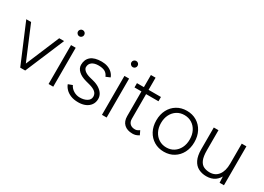

<svg xmlns="http://www.w3.org/2000/svg" viewBox="-13 -1417 2938 2136"><g transform="rotate(30 1456.5 -349.0)"><path d="M223 0 433 -500H496L285 0ZM221 0 10 -500H72L282 0Z M585 0V-500H645V0ZM616 -630Q600 -630 588 -642Q576 -654 576 -670Q576 -687 588 -698.5Q600 -710 616 -710Q633 -710 644.5 -698.5Q656 -687 656 -670Q656 -654 644.5 -642Q633 -630 616 -630Z M971 12Q914 12 873 -5Q832 -22 806.5 -49Q781 -76 771 -105L825 -125Q842 -88 879.5 -65.5Q917 -43 960 -43Q1013 -43 1050 -65Q1087 -87 1087 -127Q1087 -163 1060 -186Q1033 -209 980 -223L931 -236Q864 -254 827.5 -288.5Q791 -323 791 -366Q791 -435 836.5 -473.5Q882 -512 974 -512Q1017 -512 1051.5 -499.5Q1086 -487 1110.5 -464Q1135 -441 1147 -409L1093 -386Q1077 -425 1046 -441Q1015 -457 965 -457Q912 -457 881.5 -434.5Q851 -412 851 -371Q851 -349 875.5 -327.5Q900 -306 949 -293L992 -282Q1041 -270 1075.5 -247.5Q1110 -225 1128.5 -196Q1147 -167 1147 -132Q1147 -87 1124 -54.5Q1101 -22 1061.5 -5Q1022 12 971 12Z M1271 0V-500H1331V0ZM1302 -630Q1286 -630 1274 -642Q1262 -654 1262 -670Q1262 -687 1274 -698.5Q1286 -710 1302 -710Q1319 -710 1330.5 -698.5Q1342 -687 1342 -670Q1342 -654 1330.5 -642Q1319 -630 1302 -630Z M1668 12Q1599 12 1560 -24.5Q1521 -61 1521 -128V-656H1581V-128Q1581 -88 1604 -65.5Q1627 -43 1668 -43Q1680 -43 1691.5 -46.5Q1703 -50 1725 -65L1750 -13Q1723 3 1705 7.5Q1687 12 1668 12ZM1432 -445V-500H1740V-445Z M2071 12Q1999 12 1943.5 -21.5Q1888 -55 1856.5 -114Q1825 -173 1825 -250Q1825 -327 1856 -386Q1887 -445 1942.5 -478.5Q1998 -512 2069 -512Q2141 -512 2196.5 -478.5Q2252 -445 2283 -386Q2314 -327 2314 -250Q2314 -173 2283 -114Q2252 -55 2197 -21.5Q2142 12 2071 12ZM2071 -43Q2125 -43 2166 -69.5Q2207 -96 2230.5 -142.5Q2254 -189 2254 -250Q2254 -311 2230.5 -357.5Q2207 -404 2165 -430.5Q2123 -457 2069 -457Q2015 -457 1973.5 -430.5Q1932 -404 1908.5 -357.5Q1885 -311 1885 -250Q1885 -189 1909 -142.5Q1933 -96 1975 -69.5Q2017 -43 2071 -43Z M2782 0 2778 -92V-500H2838V0ZM2419 -244V-500H2479V-244ZM2479 -244Q2479 -161 2498.5 -118Q2518 -75 2552 -59.5Q2586 -44 2627 -44Q2698 -44 2738 -96.5Q2778 -149 2778 -243H2815Q2815 -163 2792 -106Q2769 -49 2725 -18.5Q2681 12 2616 12Q2559 12 2514 -11.5Q2469 -35 2444 -86.5Q2419 -138 2419 -221V-244Z"/></g></svg>

Font: Figtree Light
Style: Regular
Weight: 300
Designer: Erik Kennedy
Foundry: Erik Kennedy
Version: Version 2.001;gftools[0.9.30]